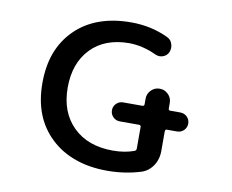

<svg xmlns="http://www.w3.org/2000/svg" viewBox="-81 -869 1162 963"><g transform="rotate(10 500.0 -388.0)"><path d="M522.5 -10.7Q431.6 -10.7 360.4 -36.1Q287.1 -61.5 233.4 -112.3Q179.7 -163.1 152.8 -231.9Q126 -300.8 126 -387.7Q126 -474.6 151.4 -543Q177.7 -612.3 229.5 -663.1Q281.2 -713.9 352.5 -739.3Q422.9 -764.6 512.7 -764.6Q615.2 -764.6 701.2 -723.6Q721.7 -714.8 728.5 -692.4Q731.4 -683.6 731.4 -673.8Q731.4 -662.1 726.6 -650.4Q717.8 -631.8 698.2 -625Q689.5 -622.1 681.6 -622.1Q669.9 -622.1 659.2 -627Q590.8 -659.2 522.5 -660.2Q396.5 -660.2 325.7 -585.9Q254.9 -511.7 254.9 -387.7Q254.9 -262.7 329.6 -189Q404.3 -115.2 532.2 -115.2Q592.8 -115.2 640.6 -132.8Q649.4 -136.7 649.4 -146.5V-255.9Q649.4 -265.6 639.6 -265.6H542Q521.5 -265.6 507.3 -279.8Q493.2 -293.9 493.2 -314Q493.2 -334 507.3 -348.1Q521.5 -362.3 542 -362.3H639.6Q649.4 -362.3 649.4 -372.1V-400.4Q649.4 -425.8 667.5 -443.8Q685.5 -461.9 710.9 -461.9Q736.3 -461.9 754.4 -443.8Q772.5 -425.8 772.5 -400.4V-372.1Q772.5 -362.3 782.2 -362.3H833Q853.5 -362.3 867.7 -348.1Q881.8 -334 881.8 -314Q881.8 -293.9 867.7 -279.8Q853.5 -265.6 833 -265.6H782.2Q772.5 -265.6 772.5 -255.9V-153.3Q772.5 -127.9 763.2 -104Q753.9 -80.1 735.8 -62Q717.8 -43.9 693.4 -36.1Q611.3 -10.7 522.5 -10.7Z"/></g></svg>

Font: Rounded-X Mgen+ 1mn medium
Style: Regular
Weight: 500
Designer: [Source Han Sans]
Ryoko NISHIZUKA  (kana & ideographs); Paul D. Hunt (Latin, Greek & Cyrillic); Wenlong ZHANG  (bopomofo
Version: Version 1.059.20150602